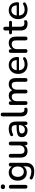

<svg xmlns="http://www.w3.org/2000/svg" viewBox="2092 -2844 941 5165"><g transform="rotate(-90 2562.5 -261.5)"><path d="M121 6Q97 6 84 -8.5Q71 -23 71 -49V-439Q71 -465 84 -479Q97 -493 121 -493Q145 -493 158.5 -479Q172 -465 172 -439V-49Q172 -23 159 -8.5Q146 6 121 6ZM121 -597Q91 -597 74.5 -612Q58 -627 58 -654Q58 -682 74.5 -696.5Q91 -711 121 -711Q151 -711 167.5 -696.5Q184 -682 184 -654Q184 -627 167.5 -612Q151 -597 121 -597Z M527 -91Q571 -91 602 -111Q633 -131 650 -168Q667 -205 667 -255Q667 -330 629.5 -374Q592 -418 527 -418Q484 -418 453 -398Q422 -378 404.5 -341.5Q387 -305 387 -255Q387 -179 425 -135Q463 -91 527 -91ZM535 189Q481 189 430.5 178Q380 167 339 142Q324 134 320 124.5Q316 115 316 107Q316 103 317.5 95Q319 87 327 78Q335 69 342.5 67Q350 65 354 65Q362 65 371 70Q415 94 454.5 102.5Q494 111 528 111Q598 111 633 75.5Q668 40 668 -29V-106Q651 -68 614 -44Q566 -12 503 -12Q437 -12 388 -42.5Q339 -73 312 -127.5Q285 -182 285 -255Q285 -310 300.5 -354Q316 -398 344.5 -430Q373 -462 413.5 -479.5Q454 -497 503 -497Q567 -497 615 -465Q649 -442 666 -406V-444Q666 -469 679.5 -482Q693 -495 716 -495Q740 -495 753 -482Q766 -469 766 -444V-41Q766 73 707 131Q648 189 535 189Z M1082 9Q1023 9 983.5 -13Q944 -35 924.5 -78.5Q905 -122 905 -188V-444Q905 -470 918 -482.5Q931 -495 955 -495Q979 -495 992.5 -482.5Q1006 -470 1006 -444V-187Q1006 -128 1030 -100Q1054 -72 1106 -72Q1163 -72 1198.5 -110.5Q1234 -149 1234 -212V-444Q1234 -470 1247 -482.5Q1260 -495 1285 -495Q1309 -495 1322 -482.5Q1335 -470 1335 -444V-44Q1335 7 1286 7Q1263 7 1250 -6.5Q1237 -20 1237 -44V-129L1250 -107Q1230 -51 1186 -21Q1142 9 1082 9Z M1633 9Q1582 9 1541.5 -11Q1501 -31 1478 -65Q1455 -99 1455 -142Q1455 -196 1482.5 -227.5Q1510 -259 1573.5 -272.5Q1637 -286 1745 -286H1779V-312Q1779 -369 1755 -394Q1731 -419 1676 -419Q1644 -419 1609.5 -411Q1575 -403 1538 -384Q1526 -378 1516 -378Q1512 -378 1504.5 -380Q1497 -382 1490 -392.5Q1483 -403 1482.5 -409.5Q1482 -416 1482 -417Q1482 -429 1488.5 -440.5Q1495 -452 1511 -458Q1555 -479 1598 -488Q1641 -497 1679 -497Q1746 -497 1789.5 -476Q1833 -455 1854 -412Q1875 -369 1875 -301V-44Q1875 -20 1863 -6.5Q1851 7 1828 7Q1806 7 1793 -6.5Q1780 -20 1780 -44V-80Q1772 -61 1760 -46Q1738 -19 1706 -5Q1674 9 1633 9ZM1632 -217Q1590 -210 1572.5 -193.5Q1555 -177 1555 -148Q1555 -110 1581 -86.5Q1607 -63 1653 -63Q1690 -63 1718 -80.5Q1746 -98 1762.5 -128Q1779 -158 1779 -197V-224H1746Q1674 -224 1632 -217Z M2171 9Q2093 9 2053.5 -36.5Q2014 -82 2014 -168V-661Q2014 -686 2027 -699Q2040 -712 2064 -712Q2088 -712 2101.5 -699Q2115 -686 2115 -661V-174Q2115 -124 2135.5 -99.5Q2156 -75 2195 -75Q2204 -75 2211 -75.5Q2218 -76 2225 -77Q2237 -78 2242 -70.5Q2247 -63 2247 -40Q2247 -19 2238 -7.5Q2229 4 2209 7Q2200 8 2190 8.5Q2180 9 2171 9Z M2372 7Q2348 7 2335 -6.5Q2322 -20 2322 -44V-444Q2322 -469 2335 -482Q2348 -495 2371 -495Q2395 -495 2407.5 -482Q2420 -469 2420 -444V-362L2409 -384Q2429 -437 2471 -467Q2513 -497 2572 -497Q2633 -497 2671 -468Q2709 -439 2723 -379H2709Q2728 -434 2774 -465.5Q2820 -497 2881 -497Q2937 -497 2973 -475.5Q3009 -454 3027 -410.5Q3045 -367 3045 -301V-44Q3045 -20 3031.5 -6.5Q3018 7 2994 7Q2970 7 2957 -6.5Q2944 -20 2944 -44V-296Q2944 -358 2922.5 -387Q2901 -416 2852 -416Q2797 -416 2765 -378Q2733 -340 2733 -273V-44Q2733 -20 2720 -6.5Q2707 7 2683 7Q2659 7 2645.5 -6.5Q2632 -20 2632 -44V-296Q2632 -358 2611 -387Q2590 -416 2541 -416Q2486 -416 2454.5 -378Q2423 -340 2423 -273V-44Q2423 7 2372 7Z M3415 9Q3335 9 3277.5 -21.5Q3220 -52 3188.5 -108.5Q3157 -165 3157 -243Q3157 -319 3188 -376Q3219 -433 3273 -465Q3327 -497 3396 -497Q3447 -497 3487 -480.5Q3527 -464 3555.5 -432.5Q3584 -401 3598.5 -356Q3613 -311 3613 -255Q3613 -238 3603 -229.5Q3593 -221 3573 -221H3255Q3260 -151 3296 -114Q3337 -69 3416 -69Q3446 -69 3479.5 -77Q3513 -85 3543 -104Q3558 -113 3571 -113Q3572 -113 3579.5 -112.5Q3587 -112 3595.5 -104Q3604 -96 3605.5 -88.5Q3607 -81 3607 -78Q3607 -69 3601.5 -58Q3596 -47 3581 -37Q3547 -14 3502 -2.5Q3457 9 3415 9ZM3514 -354Q3499 -389 3470.5 -407.5Q3442 -426 3400 -426Q3353 -426 3320.5 -404Q3288 -382 3271 -343Q3259 -316 3256 -283H3528Q3526 -324 3514 -354Z M3773 7Q3749 7 3736 -6.5Q3723 -20 3723 -44V-444Q3723 -469 3736 -482Q3749 -495 3772 -495Q3796 -495 3808.5 -482Q3821 -469 3821 -444V-366L3810 -384Q3832 -440 3879 -468.5Q3926 -497 3987 -497Q4045 -497 4083.5 -475.5Q4122 -454 4141 -410.5Q4160 -367 4160 -301V-44Q4160 -20 4147 -6.5Q4134 7 4110 7Q4085 7 4072 -6.5Q4059 -20 4059 -44V-295Q4059 -358 4034.5 -387Q4010 -416 3958 -416Q3897 -416 3860.5 -378Q3824 -340 3824 -276V-44Q3824 7 3773 7Z M4507 9Q4447 9 4406 -12Q4365 -33 4345 -74Q4325 -115 4325 -174V-410H4265Q4245 -410 4234 -420.5Q4223 -431 4223 -449Q4223 -468 4234 -478Q4245 -488 4265 -488H4325V-591Q4325 -616 4338.5 -629Q4352 -642 4376 -642Q4400 -642 4413 -629Q4426 -616 4426 -591V-488H4543Q4563 -488 4574 -478Q4585 -468 4585 -449Q4585 -431 4574 -420.5Q4563 -410 4543 -410H4426V-182Q4426 -129 4448.5 -102Q4471 -75 4522 -75Q4540 -75 4553.5 -78.5Q4567 -82 4576 -83Q4587 -83 4594 -75.5Q4601 -68 4601 -47Q4601 -32 4595.5 -19Q4590 -6 4576 -2Q4564 2 4543.5 5.5Q4523 9 4507 9Z M4888 9Q4808 9 4750.5 -21.5Q4693 -52 4661.5 -108.5Q4630 -165 4630 -243Q4630 -319 4661 -376Q4692 -433 4746 -465Q4800 -497 4869 -497Q4920 -497 4960 -480.5Q5000 -464 5028.5 -432.5Q5057 -401 5071.5 -356Q5086 -311 5086 -255Q5086 -238 5076 -229.5Q5066 -221 5046 -221H4728Q4733 -151 4769 -114Q4810 -69 4889 -69Q4919 -69 4952.5 -77Q4986 -85 5016 -104Q5031 -113 5044 -113Q5045 -113 5052.5 -112.5Q5060 -112 5068.5 -104Q5077 -96 5078.5 -88.5Q5080 -81 5080 -78Q5080 -69 5074.5 -58Q5069 -47 5054 -37Q5020 -14 4975 -2.5Q4930 9 4888 9ZM4987 -354Q4972 -389 4943.5 -407.5Q4915 -426 4873 -426Q4826 -426 4793.5 -404Q4761 -382 4744 -343Q4732 -316 4729 -283H5001Q4999 -324 4987 -354Z"/></g></svg>

Font: Nunito SemiBold
Style: Regular
Weight: 600
Designer: Vernon Adams
Foundry: Vernon Adams
Version: Version 3.602